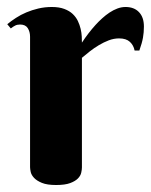

<svg xmlns="http://www.w3.org/2000/svg" viewBox="-20 -527 437 555"><path d="M216.8 -403.8Q235.4 -432.1 256.3 -455.1Q265.1 -464.8 275.4 -474.1Q285.6 -483.4 296.6 -490.7Q307.6 -498 319.3 -502.4Q331.1 -506.8 342.8 -506.8Q367.7 -506.8 381.8 -491.9Q396 -477.1 396 -450.2Q396 -433.6 393.3 -418.2Q390.6 -402.8 382.8 -380.9H369.1Q366.2 -396 355.5 -406Q344.7 -416 324.2 -416Q309.1 -416 294.4 -410.4Q279.8 -404.8 265.9 -396.5Q252 -388.2 239.5 -378.4Q227.1 -368.7 216.8 -359.9V-43Q216.8 -36.6 214.8 -27.8Q212.9 -19 205.3 -11.2Q197.8 -3.4 182.9 2.2Q168 7.8 142.1 7.8Q116.2 7.8 101.3 1.7Q86.4 -4.4 78.6 -12.7Q70.8 -21 68.8 -29.8Q66.9 -38.6 66.9 -43.9V-420.9Q66.9 -435.1 60.3 -445.6Q53.7 -456.1 38.1 -456.1Q29.8 -456.1 23.9 -453.1Q18.1 -450.2 11.2 -444.8L1 -457Q12.2 -466.3 26.1 -475.3Q40 -484.4 56.2 -491.2Q72.3 -498 90.8 -502.4Q109.4 -506.8 129.9 -506.8Q150.9 -506.8 165.8 -501.2Q180.7 -495.6 190.2 -486.6Q199.7 -477.5 205.1 -466.3Q210.4 -455.1 213.1 -443.6Q215.8 -432.1 216.3 -421.6Q216.8 -411.1 216.8 -403.8Z"/></svg>

Font: Berkshire Swash
Style: Regular
Weight: 400
Designer: Astigmatic (AOETI)
Foundry: Astigmatic (AOETI)
Version: Version 1.001